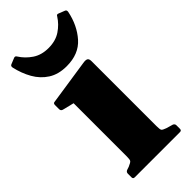

<svg xmlns="http://www.w3.org/2000/svg" viewBox="-237 -789 837 837"><g transform="rotate(-45 181.0 -370.5)"><path d="M90 0V-310H275V0ZM50 0Q40 0 40 -10V-32Q40 -42 49 -46L64 -51Q83 -59 86.5 -64.5Q90 -70 90 -88V-180H275V-91Q275 -70 278.5 -65Q282 -60 299 -54L330 -45Q339 -41 339 -32V-10Q339 0 329 0ZM90 -310V-462L110 -412L37 -430Q27 -433 27 -443V-469Q27 -480 37 -480L243 -511Q260 -514 267.5 -510Q275 -506 275 -491V-310ZM183 -552Q133 -552 98.5 -574Q64 -596 43 -633Q22 -670 12 -715Q10 -726 19 -729L46 -740Q55 -744 60 -735Q79 -705 109.5 -684.5Q140 -664 183 -664Q227 -664 257.5 -684.5Q288 -705 307 -735Q311 -744 320 -740L348 -729Q357 -726 355 -715Q341 -646 299.5 -599Q258 -552 183 -552Z"/></g></svg>

Font: Hahmlet ExtraBold
Style: Regular
Weight: 800
Designer: Minjoo Ham & Mark Frömberg
Foundry: hypertype
Version: Version 1.002